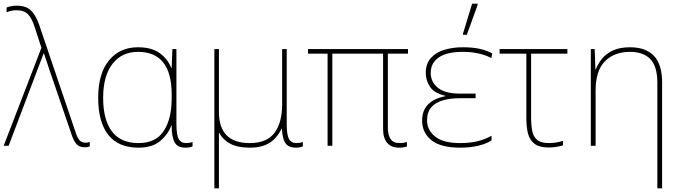

<svg xmlns="http://www.w3.org/2000/svg" viewBox="-20 -796 3718 1048"><path d="M442 8Q414 8 399 -8Q384 -24 373 -55L246 -426Q238 -450 232.5 -467.5Q227 -485 220 -504H218Q211 -486 204.5 -468Q198 -450 191 -433L27 0H0L206 -535L170 -646Q154 -696 133 -718Q112 -740 70 -740Q53 -740 39 -736.5Q25 -733 16 -729V-755Q26 -759 39.5 -762Q53 -765 70 -765Q122 -765 149 -739Q176 -713 194 -660L396 -64Q406 -36 418.5 -26.5Q431 -17 445 -17Q453 -17 459.5 -18.5Q466 -20 470 -21V3Q465 5 458.5 6.5Q452 8 442 8Z M736 10Q626 10 571 -60Q516 -130 516 -262Q516 -395 575 -466.5Q634 -538 733 -538Q807 -538 851 -506.5Q895 -475 915 -425H917L921 -528H943V-119Q943 -59 955.5 -37Q968 -15 994 -15Q1015 -15 1031 -21V3Q1015 10 993 10Q950 10 933.5 -18.5Q917 -47 917 -111H915Q897 -62 854 -26Q811 10 736 10ZM736 -15Q831 -15 874 -81.5Q917 -148 917 -258V-281Q917 -513 733 -513Q645 -513 594 -447.5Q543 -382 543 -262Q543 -142 591 -78.5Q639 -15 736 -15Z M1150 232V-528H1175V-185Q1175 -15 1343 -15Q1436 -15 1478 -70.5Q1520 -126 1520 -227V-528H1545V-119Q1545 -59 1557.5 -37Q1570 -15 1596 -15Q1617 -15 1633 -21V3Q1617 10 1595 10Q1555 10 1538 -14.5Q1521 -39 1519 -94H1517Q1504 -66 1483 -42.5Q1462 -19 1428.5 -4.5Q1395 10 1343 10Q1277 10 1236 -12Q1195 -34 1177 -71H1175V232Z M2157 10Q2116 10 2093.5 -16Q2071 -42 2071 -92V-503H1794V0H1768V-503H1661V-528H2207V-503H2097V-100Q2097 -59 2112 -37Q2127 -15 2161 -15Q2176 -15 2185 -17Q2194 -19 2201 -21V4Q2194 6 2182.5 8Q2171 10 2157 10Z M2491 10Q2385 10 2334.5 -31Q2284 -72 2284 -138Q2284 -191 2315 -224.5Q2346 -258 2411 -271V-273Q2349 -288 2326.5 -323Q2304 -358 2304 -398Q2304 -448 2331.5 -479Q2359 -510 2405 -524Q2451 -538 2506 -538Q2562 -538 2600.5 -529Q2639 -520 2667 -504L2662 -479Q2633 -495 2592.5 -504Q2552 -513 2507 -513Q2419 -513 2375 -482.5Q2331 -452 2331 -398Q2331 -349 2370 -317Q2409 -285 2491 -285H2576V-260H2491Q2439 -260 2398 -248.5Q2357 -237 2334 -210.5Q2311 -184 2311 -138Q2311 -86 2355.5 -50.5Q2400 -15 2491 -15Q2541 -15 2582 -24Q2623 -33 2663 -55V-30Q2635 -11 2590.5 -0.5Q2546 10 2491 10ZM2507 -606V-612L2557 -776H2587V-769L2528 -606Z M2974 9Q2925 9 2898.5 -10.5Q2872 -30 2862.5 -65.5Q2853 -101 2853 -149V-503H2707V-528H3077V-503H2879V-154Q2879 -109 2886 -78Q2893 -47 2914 -31Q2935 -15 2977 -15Q2997 -15 3017 -18.5Q3037 -22 3053 -27V-3Q3039 2 3018 5.5Q2997 9 2974 9Z M3568 232V-345Q3568 -433 3530 -473Q3492 -513 3419 -513Q3333 -513 3282 -461.5Q3231 -410 3231 -302V0H3205V-528H3226L3230 -417H3232Q3244 -448 3266 -475.5Q3288 -503 3325.5 -520.5Q3363 -538 3419 -538Q3505 -538 3549.5 -491Q3594 -444 3594 -346V232Z"/></svg>

Font: Noto Sans Thin
Style: Regular
Weight: 100
Designer: Monotype Design Team
Foundry: Monotype Imaging Inc.
Version: Version 2.007